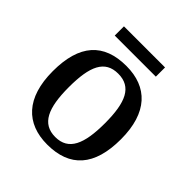

<svg xmlns="http://www.w3.org/2000/svg" viewBox="-186 -813 958 958"><g transform="rotate(45 293.5 -334.0)"><path d="M146 -613H436V-678H146ZM292 10C451 10 534 -81 534 -269C534 -457 443 -547 295 -547C135 -547 53 -457 53 -269C53 -81 144 10 292 10ZM294 -45C200 -45 166 -122 166 -269C166 -417 199 -491 293 -491C387 -491 421 -417 421 -269C421 -122 388 -45 294 -45Z"/></g></svg>

Font: Noto Serif Yezidi Medium
Style: Regular
Weight: 500
Designer: Dalton Maag Ltd
Foundry: Dalton Maag Ltd
Version: Version 1.001